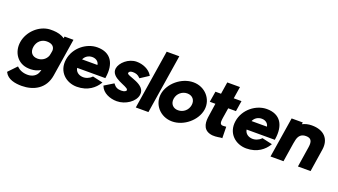

<svg xmlns="http://www.w3.org/2000/svg" viewBox="-82 -1590 4547 2585"><g transform="rotate(20 2192.0 -297.5)"><path d="M63 -296C39 -143 132 -8 285 0C296 1 309 1 320 1C370 -1 415 -12 459 -40C457 -31 454 -21 451 -13V-12C430 57 365 84 310 85C240 87 185 61 153 29L147 23L34 141L37 148C80 233 185 253 282 253C449 252 608 173 640 -26L726 -569H598L597 -559C597 -557 595 -551 594 -543C548 -577 489 -590 429 -592H380H379C224 -582 87 -449 63 -296ZM251 -296C264 -376 325 -426 398 -426C476 -426 508 -389 510 -342C510 -338 510 -333 509 -328L503 -292C501 -279 499 -270 495 -257C472 -200 419 -165 357 -165C281 -165 238 -216 251 -296Z M722 -287C693 -104 829 10 982 10C1141 10 1236 -75 1282 -151L1289 -162L1142 -195L1137 -190C1105 -156 1053 -136 1006 -141C950 -146 908 -181 902 -231H1306L1307 -241C1340 -450 1258 -584 1065 -584C913 -584 750 -464 722 -287ZM925 -361C944 -405 987 -438 1045 -438C1105 -438 1141 -400 1145 -361Z M1316 -128 1319 -120C1351 -36 1454 9 1554 9C1678 9 1806 -77 1822 -178C1849 -342 1563 -356 1570 -401C1573 -417 1585 -434 1626 -434C1669 -434 1700 -424 1732 -391L1737 -386L1857 -464L1853 -472C1810 -544 1717 -583 1629 -583C1511 -583 1405 -486 1392 -402C1371 -260 1621 -231 1632 -184L1633 -181L1635 -179C1632 -164 1613 -146 1562 -146C1511 -146 1477 -163 1450 -201L1445 -207Z M1826 0H2007L2141 -848H1960Z M2081 -287C2056 -131 2177 10 2347 10C2517 10 2681 -131 2706 -287C2731 -442 2611 -584 2441 -584C2272 -584 2106 -444 2081 -287ZM2265 -287C2277 -362 2341 -415 2414 -415C2488 -415 2534 -362 2522 -287C2510 -212 2447 -159 2373 -159C2300 -158 2253 -212 2265 -287Z M2736 -413H2816L2794 -265C2791 -245 2787 -224 2785 -204C2774 -110 2794 -14 2922 0C2979 5 3035 -11 3051 -10L3062 -9L3059 -172H3051C3033 -172 3010 -166 2992 -173H2991L2992 -174C2977 -179 2967 -195 2972 -238V-239C2973 -249 2974 -258 2976 -271L2999 -415H3110L3134 -567H3023L3050 -738H2868L2841 -566H2761Z M3150 -287C3121 -104 3257 10 3410 10C3569 10 3664 -75 3710 -151L3717 -162L3570 -195L3565 -190C3533 -156 3481 -136 3434 -141C3378 -146 3336 -181 3330 -231H3734L3735 -241C3768 -450 3686 -584 3493 -584C3341 -584 3178 -464 3150 -287ZM3353 -361C3372 -405 3415 -438 3473 -438C3533 -438 3569 -400 3573 -361Z M3756 0H3942L3985 -273C3988 -291 3991 -308 3995 -322V-323C4011 -391 4050 -422 4112 -422C4183 -422 4209 -385 4195 -295L4149 0H4330L4380 -323C4406 -483 4313 -585 4137 -584C4087 -584 4044 -573 4004 -553L4008 -579H3848Z"/></g></svg>

Font: Rabbid Highway Sign IV
Style: BlkObl
Weight: 400
Foundry: Cannot Into Space Fonts
Version: Version 0.277